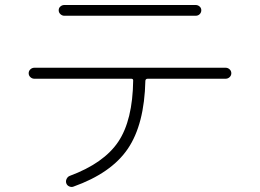

<svg xmlns="http://www.w3.org/2000/svg" viewBox="-20 -728 1040 768"><path d="M117.2 -413.1Q108.4 -413.1 101.6 -419.4Q94.7 -425.8 94.7 -435.1Q94.7 -444.3 101.6 -450.7Q108.4 -457 117.2 -457H882.8Q891.6 -457 898.4 -450.7Q905.3 -444.3 905.3 -435.1Q905.3 -425.8 898.4 -419.4Q891.6 -413.1 882.8 -413.1H571.3Q562.5 -413.1 561.5 -405.3Q557.6 -230.5 491.2 -132.8Q424.8 -35.2 273.4 18.6Q265.6 21.5 256.8 17.6Q248 13.7 245.1 4.9Q242.2 -3.9 246.6 -12.7Q251 -21.5 258.8 -24.4Q395.5 -75.2 453.1 -161.1Q510.7 -247.1 512.7 -406.2Q512.7 -413.1 504.9 -413.1ZM237.3 -708H762.7Q771.5 -708 778.3 -702.1Q785.2 -696.3 785.2 -687Q785.2 -677.7 778.8 -671.4Q772.5 -665 762.7 -665H237.3Q228.5 -665 221.7 -671.4Q214.8 -677.7 214.8 -687Q214.8 -696.3 221.7 -702.1Q228.5 -708 237.3 -708Z"/></svg>

Font: Rounded-X Mgen+ 2m light
Style: Regular
Weight: 200
Designer: [Source Han Sans]
Ryoko NISHIZUKA  (kana & ideographs); Paul D. Hunt (Latin, Greek & Cyrillic); Wenlong ZHANG  (bopomofo
Version: Version 1.059.20150602